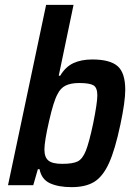

<svg xmlns="http://www.w3.org/2000/svg" viewBox="-20 -763 558 791"><path d="M143 -66H136L117 0H13L170 -743H283L222 -451H228Q250 -488 282.5 -503Q315 -518 360 -518Q433 -518 464.5 -490.5Q496 -463 496 -393Q496 -344 476 -250Q454 -146 429 -91Q404 -36 368.5 -14Q333 8 275 8Q221 8 186 -8Q151 -24 143 -66ZM364 -255Q381 -340 381 -370Q381 -402 365 -411.5Q349 -421 306 -421Q272 -421 250.5 -410.5Q229 -400 217 -375Q201 -347 182 -263.5Q163 -180 163 -147Q163 -115 179.5 -101.5Q196 -88 236 -88Q280 -88 300 -98Q320 -108 333.5 -141.5Q347 -175 364 -255Z"/></svg>

Font: Saira Semi Condensed Medium
Style: Italic
Weight: 500
Width: 4
Italic angle: -12°
Designer: Hector Gatti with collaboration of the Omnibus-Type team
Foundry: Omnibus-Type
Version: Version 1.001; ttfautohint (v1.8)